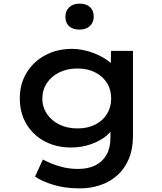

<svg xmlns="http://www.w3.org/2000/svg" viewBox="-20 -807 894 1057"><path d="M419 230Q339 230 275.5 211Q212 192 173 165L216 71Q238 83 267.5 95Q297 107 333 115Q369 123 411 123Q466 123 505.5 103Q545 83 566.5 45Q588 7 588 -49V-124L606 -117Q600 -88 566 -59.5Q532 -31 480.5 -13Q429 5 371 5Q289 5 225 -29.5Q161 -64 125 -125Q89 -186 89 -265Q89 -345 126.5 -406.5Q164 -468 229 -503Q294 -538 378 -538Q404 -538 435.5 -532Q467 -526 498 -514Q529 -502 555 -486Q581 -470 597.5 -451.5Q614 -433 615 -413L589 -405L591 -527H712V-58Q712 13 689.5 67Q667 121 626.5 157.5Q586 194 532.5 212Q479 230 419 230ZM407 -100Q462 -100 504 -121Q546 -142 569 -179.5Q592 -217 592 -264Q592 -313 569 -350Q546 -387 504 -408.5Q462 -430 407 -430Q350 -430 306.5 -408.5Q263 -387 238 -349.5Q213 -312 213 -264Q213 -218 238 -180.5Q263 -143 306.5 -121.5Q350 -100 407 -100ZM418 -644Q381 -644 360.5 -662.5Q340 -681 340 -715Q340 -747 361 -767Q382 -787 418 -787Q455 -787 475.5 -768Q496 -749 496 -715Q496 -684 475 -664Q454 -644 418 -644Z"/></svg>

Font: Lexend Giga Medium
Style: Regular
Weight: 500
Designer: Bonnie Shaver-Troup, Thomas Jockin
Foundry: Lexend
Version: Version 1.007